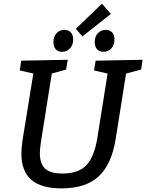

<svg xmlns="http://www.w3.org/2000/svg" viewBox="-20 -1030 807 1060"><path d="M767 -700 759 -646 676 -624 619 -265Q597 -124 525.5 -57Q454 10 320 10Q207 10 152.5 -37.5Q98 -85 98 -183Q98 -211 105 -260L164 -624L89 -641L97 -695L354 -700L345 -646L266 -624L207 -253Q200 -209 200 -185Q200 -126 229 -99Q258 -72 325 -72Q416 -72 459 -120.5Q502 -169 518 -272L574 -624L499 -641L508 -695ZM592 -953 435 -829 399 -871 543 -1010ZM275 -798Q275 -827 291.5 -846Q308 -865 335 -865Q358 -865 371 -851Q384 -837 384 -812Q384 -782 366.5 -763Q349 -744 323 -744Q301 -744 288 -758Q275 -772 275 -798ZM503 -798Q503 -828 520 -846.5Q537 -865 564 -865Q586 -865 599 -851Q612 -837 612 -812Q612 -781 594.5 -762.5Q577 -744 551 -744Q528 -744 515.5 -758.5Q503 -773 503 -798Z"/></svg>

Font: Bitter Pro Medium
Style: Italic
Weight: 500
Italic angle: -9°
Designer: Sol Matas, and Bitter project Authors
Foundry: Sol Matas
Version: Version 1.010